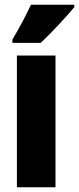

<svg xmlns="http://www.w3.org/2000/svg" viewBox="-20 -786 332 806"><path d="M292 -756V-766H110C89 -722 64 -673 32 -620V-606H151C201 -653 264 -722 292 -756ZM213 0V-553H51V0Z"/></svg>

Font: Noto Sans Oriya ExtCond Blk
Style: Regular
Weight: 900
Width: 2
Designer: Amélie Bonet and Sol Matas
Foundry: Google LLC
Version: Version 2.006